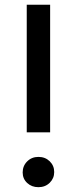

<svg xmlns="http://www.w3.org/2000/svg" viewBox="-20 -777 319 797"><path d="M188.1 -227.6H91V-757.4H188.1ZM205 -62.9Q205 -36.6 186.4 -18.3Q167.7 0 139.6 0Q111.6 0 92.9 -17.4Q74.1 -34.9 74.1 -61.1Q74.1 -88.4 92.9 -107.1Q111.6 -125.7 139.6 -125.7Q167.7 -125.7 186.4 -107.5Q205 -89.3 205 -62.9Z"/></svg>

Font: iiserrat Thin
Style: Regular
Weight: 100
Designer: Akira Ohta
Foundry: Akira Ohta
Version: Version 1.200;Glyphs 3.3.1 (3343)